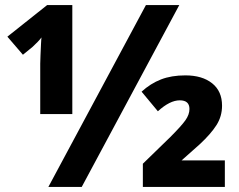

<svg xmlns="http://www.w3.org/2000/svg" viewBox="-20 -734 938 754"><path d="M170 0 553 -714H684L301 0ZM138 -484Q138 -493 139 -516Q140 -539 141 -560.5Q142 -582 143 -587Q138 -580 127.5 -569Q117 -558 108 -550L70 -519L9 -590L165 -714H264V-286H138ZM541 0V-91L649 -196Q692 -239 708 -261.5Q724 -284 724 -306Q724 -340 686 -340Q647 -340 600 -297L536 -374Q571 -406 612 -422Q653 -438 708 -438Q774 -438 813 -407Q852 -376 852 -319Q852 -277 830 -242.5Q808 -208 765 -168L693 -104H863V0Z"/></svg>

Font: Noto Sans ExtraBold
Style: Regular
Weight: 800
Designer: Monotype Design Team
Foundry: Monotype Imaging Inc.
Version: Version 2.007